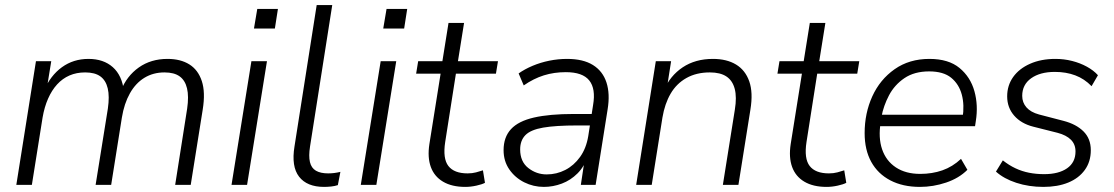

<svg xmlns="http://www.w3.org/2000/svg" viewBox="-20 -725 4369 753"><path d="M44 0 121 -485H181L162 -368L152 -369Q178 -429 223 -461.5Q268 -494 327 -494Q386 -494 422.5 -461.5Q459 -429 466 -367L454 -369Q477 -427 524.5 -460.5Q572 -494 637 -494Q688 -494 722.5 -472.5Q757 -451 771.5 -407Q786 -363 775 -295L728 0H667L714 -299Q721 -347 713.5 -378.5Q706 -410 684.5 -425.5Q663 -441 625 -441Q581 -441 546.5 -420Q512 -399 489.5 -359Q467 -319 458 -264L416 0H355L403 -299Q410 -347 402.5 -378.5Q395 -410 373.5 -425.5Q352 -441 314 -441Q280 -441 252.5 -429Q225 -417 204 -394Q183 -371 168.5 -338Q154 -305 147 -264L105 0Z M976 -613 989 -690H1070L1058 -613ZM888 0 966 -485H1027L949 0Z M1251 8Q1184 8 1153 -32Q1122 -72 1135 -151L1222 -705H1283L1196 -151Q1190 -113 1195.5 -89.5Q1201 -66 1219 -55.5Q1237 -45 1267 -45Q1279 -45 1291 -46.5Q1303 -48 1315 -51L1305 1Q1293 5 1278.5 6.5Q1264 8 1251 8Z M1483 -613 1496 -690H1577L1565 -613ZM1395 0 1473 -485H1534L1456 0Z M1805 8Q1752 8 1717.5 -12.5Q1683 -33 1669.5 -70.5Q1656 -108 1664 -160L1708 -436H1612L1620 -485H1715L1739 -635H1800L1776 -485H1933L1925 -436H1768L1726 -168Q1716 -103 1738.5 -74Q1761 -45 1814 -45Q1832 -45 1847 -49Q1862 -53 1874 -57L1882 -8Q1871 -2 1848.5 3Q1826 8 1805 8Z M2113 8Q2072 8 2036 -10Q2000 -28 1977.5 -60.5Q1955 -93 1955 -136Q1955 -187 1984 -218.5Q2013 -250 2074 -264Q2135 -278 2230 -278H2311L2304 -233H2244Q2159 -233 2110 -224.5Q2061 -216 2040.5 -195Q2020 -174 2020 -139Q2020 -91 2052 -66Q2084 -41 2124 -41Q2163 -41 2197 -58.5Q2231 -76 2255 -109.5Q2279 -143 2287 -191L2306 -313Q2317 -377 2291 -409.5Q2265 -442 2199 -442Q2153 -442 2113 -429.5Q2073 -417 2034 -390L2014 -437Q2038 -454 2069 -467Q2100 -480 2134.5 -487Q2169 -494 2204 -494Q2267 -494 2305.5 -470Q2344 -446 2358.5 -401.5Q2373 -357 2363 -296L2316 0H2258L2275 -113H2285Q2272 -72 2245 -45Q2218 -18 2183.5 -5Q2149 8 2113 8Z M2475 0 2552 -485H2612L2594 -370H2583Q2608 -428 2657.5 -461Q2707 -494 2776 -494Q2830 -494 2866.5 -472Q2903 -450 2918.5 -406Q2934 -362 2923 -295L2876 0H2815L2862 -295Q2870 -344 2861.5 -376.5Q2853 -409 2829 -425Q2805 -441 2764 -441Q2711 -441 2672 -419Q2633 -397 2610 -357.5Q2587 -318 2578 -264L2536 0Z M3222 8Q3169 8 3134.5 -12.5Q3100 -33 3086.5 -70.5Q3073 -108 3081 -160L3125 -436H3029L3037 -485H3132L3156 -635H3217L3193 -485H3350L3342 -436H3185L3143 -168Q3133 -103 3155.5 -74Q3178 -45 3231 -45Q3249 -45 3264 -49Q3279 -53 3291 -57L3299 -8Q3288 -2 3265.5 3Q3243 8 3222 8Z M3588 8Q3521 8 3472 -17.5Q3423 -43 3397 -90Q3371 -137 3371 -203Q3371 -281 3401 -347Q3431 -413 3488.5 -453.5Q3546 -494 3625 -494Q3700 -494 3743 -458.5Q3786 -423 3801.5 -367.5Q3817 -312 3807 -250L3804 -230H3416L3423 -275H3774L3755 -262Q3763 -313 3752 -354Q3741 -395 3710.5 -420Q3680 -445 3624 -445Q3566 -445 3527 -418.5Q3488 -392 3466.5 -351Q3445 -310 3437 -267L3434 -246Q3424 -185 3439.5 -139.5Q3455 -94 3493.5 -68.5Q3532 -43 3589 -43Q3636 -43 3676 -57Q3716 -71 3749 -102L3774 -59Q3741 -26 3690.5 -9Q3640 8 3588 8Z M4072 8Q4015 8 3966 -8Q3917 -24 3886 -52L3913 -96Q3937 -77 3962.5 -65Q3988 -53 4016 -47.5Q4044 -42 4075 -42Q4132 -42 4165 -65Q4198 -88 4198 -131Q4198 -159 4180 -177Q4162 -195 4128 -204L4033 -228Q3985 -240 3957.5 -271.5Q3930 -303 3930 -347Q3930 -390 3953.5 -423Q3977 -456 4020 -475Q4063 -494 4119 -494Q4153 -494 4184.5 -486Q4216 -478 4242.5 -463.5Q4269 -449 4286 -430L4261 -387Q4233 -416 4197 -429.5Q4161 -443 4117 -443Q4059 -443 4024 -418Q3989 -393 3989 -349Q3989 -323 4005.5 -304Q4022 -285 4055 -276L4151 -251Q4201 -238 4229.5 -209.5Q4258 -181 4258 -136Q4258 -91 4234.5 -58.5Q4211 -26 4169.5 -9Q4128 8 4072 8Z"/></svg>

Font: Nunito Sans 12pt ExtraLight 12pt Light
Style: Italic
Weight: 300
Italic angle: -9°
Version: Version 3.101;gftools[0.9.27]